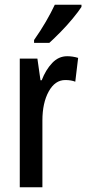

<svg xmlns="http://www.w3.org/2000/svg" viewBox="-20 -786 362 806"><path d="M262 -550Q285 -550 308 -543L296 -443Q279 -450 254 -450Q211 -450 184.5 -402Q158 -354 158 -280V0H63V-540H137L150 -449H155Q172 -493 199 -521.5Q226 -550 262 -550ZM322 -757Q309 -737 285.5 -708.5Q262 -680 235 -652.5Q208 -625 187 -606H123V-618Q151 -658 172.5 -695Q194 -732 210 -766H322Z"/></svg>

Font: Noto Sans Thai ExtCond Med
Style: Regular
Weight: 500
Width: 2
Designer: Monotype Design Team
Foundry: Monotype Imaging Inc.
Version: Version 2.002; ttfautohint (v1.8.4.7-5d5b)